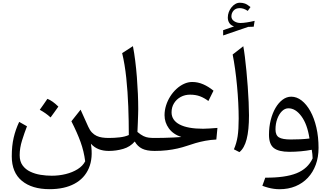

<svg xmlns="http://www.w3.org/2000/svg" viewBox="-20 -1084 2372 1379"><path d="M558.8 -296.2 492.8 -212.9Q534.5 -130.9 558.7 -64Q582.8 2.8 591.8 74.5Q574.7 107.8 537.6 131.1Q500.5 154.3 452.1 166.2Q403.6 178.1 351.9 178.1Q312.7 178.1 272 171.7Q231.4 165.2 197.4 149Q163.4 132.9 142.4 104.1Q121.3 75.4 121.3 30.4Q121.3 -21 138.4 -75.5Q155.4 -130 173.8 -177L117.8 -208.7Q91.8 -153.6 78.2 -95.1Q64.5 -36.5 64.5 38.2Q64.5 154.9 137.1 214.8Q209.6 274.7 335.9 274.7Q442.7 274.7 514.7 235.9Q586.8 197.2 618 124.1Q649.3 51 632.9 -51.6Q658 -24.3 689.7 -12.2Q721.3 0 761.1 0H761.6V-93.1H761.1Q736.2 -93.1 714.4 -96.3Q692.5 -99.4 674.1 -108Q655.7 -116.6 640.5 -132.4Q625.2 -148.3 613.8 -174ZM320.5 -374.2Q306.6 -353.8 293.3 -334.6Q279.9 -315.3 265.6 -295.5Q286.5 -284.3 306.3 -270.4Q326 -256.6 343.3 -240.6Q358 -260.4 371.8 -279.8Q385.7 -299.2 399.2 -318.4Q377.9 -339.4 358.4 -353.2Q338.9 -367 320.5 -374.2Z M934.7 -752.6 857.3 -702.4Q876.6 -622.8 887 -523.6Q897.4 -424.4 901.3 -318.9Q905.2 -213.5 905.2 -114.3Q878.9 -102.1 840.1 -97.6Q801.3 -93.1 761.7 -93.1Q753.7 -93.1 749.6 -85.4Q745.6 -77.7 745.6 -60.6V-32.5Q745.6 -15.4 749.6 -7.7Q753.7 0 761.7 0Q814.8 0 864.8 -14.6Q914.9 -29.2 947.9 -67.6Q967.7 -32.7 1000.6 -16.4Q1033.5 0 1089.9 0H1090.4V-93.1H1089.9Q1067.5 -93.1 1048.7 -95.3Q1029.9 -97.5 1010.6 -106.6Q991.3 -115.8 967.1 -136.4Q968.9 -170.5 970 -203.5Q971.1 -236.5 972 -262.4Q972.8 -288.2 972.8 -300.2Q972.8 -351 970.4 -409.7Q967.9 -468.4 963.2 -529Q958.5 -589.5 951.3 -646.9Q944.2 -704.3 934.7 -752.6Z M1360.7 -495.2Q1330.9 -495.2 1302 -482Q1273 -468.8 1247.7 -445.5Q1222.3 -422.3 1203 -391.9Q1183.7 -361.5 1172.7 -326.7Q1161.8 -292 1161.8 -256.6Q1161.8 -204.6 1192.8 -161.9Q1223.8 -119.3 1282.5 -100Q1259.8 -98 1225.8 -96.4Q1191.9 -94.7 1155.9 -93.9Q1120 -93.1 1090.3 -93.1Q1082.3 -93.1 1078.2 -85.4Q1074.2 -77.7 1074.2 -60.6V-32.5Q1074.2 -15.4 1078.2 -7.7Q1082.3 0 1090.3 0Q1137.2 0 1177.9 -4.6Q1218.6 -9.1 1254.7 -17.4Q1290.9 -25.6 1322.8 -36.5Q1352.5 -46.9 1385.1 -56.4Q1417.6 -65.8 1454.5 -72.8Q1491.5 -79.8 1533.8 -81.9L1541.7 -165.3Q1512.7 -163.1 1485.2 -161.2Q1457.7 -159.3 1439 -159.3Q1384.1 -159.3 1341.8 -166.9Q1299.4 -174.5 1270.5 -189.6Q1241.5 -204.7 1226.9 -226.7Q1212.2 -248.7 1212.2 -277Q1212.2 -314.2 1230.2 -342.9Q1248.1 -371.6 1278.2 -387.9Q1308.3 -404.1 1344.7 -404.1Q1385.4 -404.1 1416.5 -392.4Q1447.5 -380.7 1476.7 -358.6L1513.4 -432.7Q1476.9 -462.5 1438.9 -478.8Q1400.9 -495.2 1360.7 -495.2Z M1727.4 -752 1651 -692.5Q1660.4 -645.3 1668.5 -587.8Q1676.5 -530.3 1682.3 -468.5Q1688.2 -406.7 1691.2 -346.2Q1694.3 -285.7 1694.3 -231.8Q1694.3 -153.9 1686.6 -104.2Q1678.8 -54.5 1660 -11.6L1699.5 8.6Q1734.7 -19.4 1751.5 -84.4Q1768.3 -149.3 1768.3 -255.9Q1768.3 -297.6 1765.9 -350.7Q1763.4 -403.9 1759.4 -461.3Q1755.3 -518.8 1750 -573.8Q1744.6 -628.7 1738.9 -675.2Q1733.2 -721.6 1727.4 -752ZM1642 -965.9Q1642 -990.2 1657.6 -1007.9Q1673.2 -1025.6 1701.7 -1025.6Q1714.9 -1025.6 1728.7 -1021.3Q1742.5 -1016.9 1759.4 -1005.7L1779.1 -1033.4Q1755.6 -1052.5 1739.2 -1058.4Q1722.8 -1064.4 1702.5 -1064.4Q1685.8 -1064.4 1670.2 -1055.4Q1654.7 -1046.5 1642.5 -1031.1Q1630.2 -1015.8 1623.2 -997Q1616.2 -978.3 1616.2 -958.2Q1616.2 -935 1627.4 -918.3Q1638.5 -901.5 1661 -894.4L1582.7 -867.3V-829.4L1762.5 -890.9L1802.2 -892.1L1808.8 -934.2Q1778.5 -927.1 1752.2 -923Q1725.8 -918.9 1707.2 -918.9Q1681.2 -918.9 1661.6 -932Q1642 -945.1 1642 -965.9Z M2202.8 -89.2Q2170.8 -85.2 2135.3 -83.7Q2099.7 -82.2 2068.8 -82.2Q2008.3 -82.2 1983.5 -97.4Q1958.7 -112.5 1958.7 -154.5Q1958.7 -195.4 1971.3 -229.9Q1983.9 -264.4 2004.9 -285.3Q2026 -306.2 2051.5 -306.2Q2102.7 -306.2 2144.9 -248.9Q2187.2 -191.7 2202.8 -89.2ZM1987.8 275Q2051 275 2102.5 253.6Q2153.9 232.3 2190.9 192.9Q2227.9 153.5 2247.9 99Q2267.9 44.6 2267.9 -21.9Q2267.9 -101.1 2252.3 -168.3Q2236.7 -235.5 2209.3 -285.1Q2181.8 -334.6 2146.5 -362.1Q2111.2 -389.6 2071.5 -389.6Q2038.7 -389.6 2009.7 -368Q1980.7 -346.4 1958.7 -308.8Q1936.8 -271.2 1924.4 -221.8Q1911.9 -172.3 1911.9 -116.1Q1911.9 -48 1946.7 -20.8Q1981.4 6.4 2058.1 6.4Q2099.4 6.4 2140.6 2.6Q2181.8 -1.1 2219.2 -8.3Q2221.8 8.5 2223.4 22.5Q2225 36.5 2225.4 53.5Q2190.9 127.7 2109.9 160.3Q2029 192.9 1885.3 192.1L1864.3 250.4Q1885.2 258.3 1905.8 263.8Q1926.4 269.4 1947.1 272.2Q1967.9 275 1987.8 275Z"/></svg>

Font: Pinar FD VF
Style: Regular
Weight: 300
Designer: Amin Abedi
Version: Version 2.000